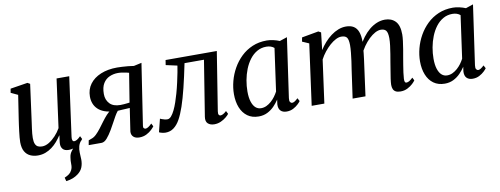

<svg xmlns="http://www.w3.org/2000/svg" viewBox="-64 -896 3848 1478"><g transform="rotate(-10 1860.0 -157.0)"><path d="M354 243 346.5 214.5Q369 205 382.8 194.5Q396.5 184 404.5 167.5Q415 148 414 121.2Q413 94.5 417.5 67.5Q421 40.5 436.5 21.2Q452 2 462 -12L522.5 -47.5Q505 -27 499 -4.2Q493 18.5 494 45Q494 57.5 495.2 72.2Q496.5 87 496.5 100.5Q496.5 133 485.8 160Q475 187 447.5 207.5Q429.5 221 407.8 229.8Q386 238.5 354 243ZM174.5 10.5Q141.5 10.5 114.8 -1.8Q88 -14 72.5 -41Q57 -68 56.5 -113Q56.5 -129 58.5 -151Q60.5 -173 63.5 -197.8Q66.5 -222.5 69.8 -246.5Q73 -270.5 76 -289.5L104.5 -475.5L50 -501L55.5 -532.5L190.5 -554L210 -543L175.5 -287Q173 -267 169.8 -245.2Q166.5 -223.5 163.8 -202.5Q161 -181.5 159.2 -162.8Q157.5 -144 157.5 -129Q157.5 -99.5 164.5 -82.8Q171.5 -66 185 -59.2Q198.5 -52.5 218 -52.5Q244.5 -52.5 271.8 -69Q299 -85.5 323.8 -112Q348.5 -138.5 366 -169.5L417.5 -548.5H516.5L453 -85.5Q450.5 -67.5 454.8 -58.2Q459 -49 468 -49Q478 -49 490 -56Q502 -63 518.5 -79.5L530.5 -55.5Q524.5 -46 508.2 -30.5Q492 -15 468 -2.8Q444 9.5 415 9.5Q383 9.5 368.5 -7.5Q354 -24.5 355.5 -51Q355.5 -54 356.2 -60.8Q357 -67.5 358.2 -76.8Q359.5 -86 360.8 -95.5Q362 -105 363 -112L361.5 -113Q346 -89.5 327 -67.2Q308 -45 284.5 -27.5Q261 -10 233.8 0.2Q206.5 10.5 174.5 10.5Z M1075 -80 1087 -56.5Q1081 -48 1064.8 -32Q1048.5 -16 1023.5 -3.2Q998.5 9.5 967 9.5Q937 9.5 920.8 -5.8Q904.5 -21 906 -47L933 -227Q921 -226 903.5 -225.2Q886 -224.5 868.5 -223.5Q851 -222.5 838.5 -221.5Q826 -206.5 813.5 -184.8Q801 -163 787.5 -137.5Q774 -112 758.5 -85.5Q737 -49 715.8 -24.5Q694.5 0 672 0H572L578.5 -36.5L601.5 -45Q621 -51 639.8 -69Q658.5 -87 676.8 -111Q695 -135 713.2 -159.8Q731.5 -184.5 750.2 -205.2Q769 -226 788.5 -237L808.5 -223.5Q766 -225.5 735.2 -237Q704.5 -248.5 684.8 -267.8Q665 -287 655.5 -312Q646 -337 646 -366Q646 -422 676.5 -463.2Q707 -504.5 762.2 -527.5Q817.5 -550.5 891 -550.5Q907.5 -550.5 930 -549.2Q952.5 -548 976.5 -545.8Q1000.5 -543.5 1020.5 -540L1082 -553.5L1009 -74.5Q1006.5 -60.5 1012.8 -54.8Q1019 -49 1025 -49Q1035 -49 1047.2 -56.8Q1059.5 -64.5 1075 -80ZM938.5 -268 975 -494.5Q968 -496.5 953.8 -499.8Q939.5 -503 922.2 -505.5Q905 -508 890 -508Q855 -508 824 -494.5Q793 -481 774 -450.2Q755 -419.5 755 -367Q755 -321.5 782.8 -291.8Q810.5 -262 866.5 -262Q879 -262 893.5 -263.2Q908 -264.5 920.2 -265.8Q932.5 -267 938.5 -268Z M1596 -84Q1593 -64 1598.2 -56.5Q1603.5 -49 1610.5 -49Q1620 -49 1631.5 -54.8Q1643 -60.5 1658.5 -75L1670.5 -51Q1663.5 -41 1646.2 -26.5Q1629 -12 1604.8 -1Q1580.5 10 1553 10Q1521.5 10 1503.2 -6.8Q1485 -23.5 1490.5 -59.5L1560 -493.5H1408Q1386.5 -388 1366.5 -307Q1346.5 -226 1326.5 -167.2Q1306.5 -108.5 1285 -70.5Q1264 -33 1236.2 -12.5Q1208.5 8 1172.5 8Q1159 8 1142.2 3.8Q1125.5 -0.5 1122 -4L1147.5 -105.5Q1150.5 -103.5 1160 -100Q1169.5 -96.5 1181.2 -93.5Q1193 -90.5 1204 -90.5Q1219.5 -90.5 1233.8 -106.8Q1248 -123 1261 -149.8Q1274 -176.5 1285 -208.8Q1296 -241 1305 -273Q1317 -315.5 1326.2 -357Q1335.5 -398.5 1342 -432.2Q1348.5 -466 1351 -484.5L1262.5 -504L1268.5 -542.5H1669Z M2152.5 -89Q2149.5 -66.5 2156 -57.8Q2162.5 -49 2172 -49Q2181 -49 2191.8 -55.8Q2202.5 -62.5 2217 -76.5L2230 -52.5Q2225 -44.5 2209.5 -29.5Q2194 -14.5 2170.8 -2.2Q2147.5 10 2118.5 10Q2088.5 10 2071.8 -6.5Q2055 -23 2056.5 -57L2061.5 -93.5Q2045 -68 2022 -44.2Q1999 -20.5 1968.5 -5.2Q1938 10 1900.5 10Q1848.5 10 1813 -15.8Q1777.5 -41.5 1759.2 -87Q1741 -132.5 1741 -191.5Q1741 -241.5 1754.5 -293Q1768 -344.5 1794.5 -391.5Q1821 -438.5 1859.5 -475.5Q1898 -512.5 1948.5 -534Q1999 -555.5 2061 -555.5Q2085.5 -555.5 2112.5 -549.2Q2139.5 -543 2160.5 -534L2219 -553.5ZM2110.5 -488.5Q2099 -498.5 2083.5 -503.8Q2068 -509 2049.5 -509Q2009 -509 1976.5 -490.2Q1944 -471.5 1919.8 -439.5Q1895.5 -407.5 1879.2 -366.8Q1863 -326 1855 -281.5Q1847 -237 1847 -194Q1847 -146 1857.5 -113.8Q1868 -81.5 1886.2 -65.5Q1904.5 -49.5 1929 -49.5Q1951.5 -49.5 1971.5 -59Q1991.5 -68.5 2009 -84Q2026.5 -99.5 2040.2 -118.2Q2054 -137 2064 -156Z M2484.5 -544 2469 -408.5Q2487.5 -438 2511.2 -464.8Q2535 -491.5 2562.5 -512Q2590 -532.5 2619.8 -544Q2649.5 -555.5 2680 -555.5Q2716 -555.5 2739.5 -541Q2763 -526.5 2774.5 -496.8Q2786 -467 2786.5 -419.5Q2786.5 -414 2785.8 -405.8Q2785 -397.5 2784.2 -388.2Q2783.5 -379 2782 -369L2767.5 -381.5Q2785.5 -419.5 2809.5 -451.5Q2833.5 -483.5 2861.5 -506.8Q2889.5 -530 2920.8 -542.8Q2952 -555.5 2984.5 -555.5Q3035.5 -555.5 3066.2 -523.5Q3097 -491.5 3097 -420Q3097 -399.5 3093.2 -369.5Q3089.5 -339.5 3084 -306.5Q3078.5 -273.5 3073 -243.5Q3068.5 -216.5 3063.5 -186.8Q3058.5 -157 3054.8 -129.5Q3051 -102 3050 -81Q3049.5 -64 3053 -56.8Q3056.5 -49.5 3064 -49.5Q3075 -49.5 3086.8 -56.2Q3098.5 -63 3115.5 -79L3127 -56Q3121 -46.5 3104.8 -31Q3088.5 -15.5 3064 -2.8Q3039.5 10 3008.5 10Q2985.5 10 2971.5 2.5Q2957.5 -5 2951.5 -19Q2945.5 -33 2945.5 -52.5Q2946 -71.5 2950 -100.2Q2954 -129 2959.8 -161.5Q2965.5 -194 2970 -224.5Q2975 -253.5 2980.5 -286.5Q2986 -319.5 2990 -351.8Q2994 -384 2994 -410Q2993.5 -453 2980.8 -468.8Q2968 -484.5 2940 -484.5Q2919.5 -484.5 2895.5 -471.8Q2871.5 -459 2847.2 -435.8Q2823 -412.5 2801.2 -381.5Q2779.5 -350.5 2764 -313.5L2783.5 -375.5Q2782 -354.5 2779.5 -330.2Q2777 -306 2773.8 -282Q2770.5 -258 2767.5 -236L2735.5 0H2635L2666.5 -223Q2671.5 -252.5 2676 -286Q2680.5 -319.5 2683.8 -351.8Q2687 -384 2687 -409.5Q2686.5 -453.5 2674.2 -469.2Q2662 -485 2631 -485Q2611 -485 2588 -473.2Q2565 -461.5 2541.5 -440.8Q2518 -420 2496.8 -393.2Q2475.5 -366.5 2460 -336.5L2414 0H2315L2380 -476.5L2327.5 -499.5L2333.5 -531.5L2464.5 -555Z M3607 -89Q3604 -66.5 3610.5 -57.8Q3617 -49 3626.5 -49Q3635.5 -49 3646.2 -55.8Q3657 -62.5 3671.5 -76.5L3684.5 -52.5Q3679.5 -44.5 3664 -29.5Q3648.5 -14.5 3625.2 -2.2Q3602 10 3573 10Q3543 10 3526.2 -6.5Q3509.5 -23 3511 -57L3516 -93.5Q3499.5 -68 3476.5 -44.2Q3453.5 -20.5 3423 -5.2Q3392.5 10 3355 10Q3303 10 3267.5 -15.8Q3232 -41.5 3213.8 -87Q3195.5 -132.5 3195.5 -191.5Q3195.5 -241.5 3209 -293Q3222.5 -344.5 3249 -391.5Q3275.5 -438.5 3314 -475.5Q3352.5 -512.5 3403 -534Q3453.5 -555.5 3515.5 -555.5Q3540 -555.5 3567 -549.2Q3594 -543 3615 -534L3673.5 -553.5ZM3565 -488.5Q3553.5 -498.5 3538 -503.8Q3522.5 -509 3504 -509Q3463.5 -509 3431 -490.2Q3398.5 -471.5 3374.2 -439.5Q3350 -407.5 3333.8 -366.8Q3317.5 -326 3309.5 -281.5Q3301.5 -237 3301.5 -194Q3301.5 -146 3312 -113.8Q3322.5 -81.5 3340.8 -65.5Q3359 -49.5 3383.5 -49.5Q3406 -49.5 3426 -59Q3446 -68.5 3463.5 -84Q3481 -99.5 3494.8 -118.2Q3508.5 -137 3518.5 -156Z"/></g></svg>

Font: Merriweather 48pt
Style: Italic
Weight: 400
Italic angle: -7.8°
Version: Version 2.101